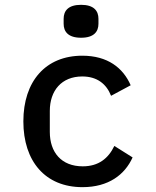

<svg xmlns="http://www.w3.org/2000/svg" viewBox="-20 -757 640 789"><path d="M318.9 12.1C426.1 12.1 492.9 -39.1 524.9 -110.1L449.9 -157.3C425.1 -105.8 384.9 -73.5 320 -73.5C231.9 -73.5 184.7 -131.4 184.7 -214.8V-301.1C184.7 -384.6 233 -442.8 318.2 -442.8C378.9 -442.8 417.6 -411.9 436.4 -363.3L517 -406.6C485.8 -478.3 422.2 -528.1 318.2 -528.1C167.3 -528.1 76 -422.9 76 -258.2C76 -93.8 166.2 12.1 318.9 12.1ZM241.5 -659.4C241.5 -626.8 260.3 -601.9 313.2 -601.9C365.8 -601.9 384.6 -626.8 384.6 -659.4V-679.7C384.6 -712.4 365.8 -737.2 313.2 -737.2C260.3 -737.2 241.5 -712.4 241.5 -679.7Z"/></svg>

Font: Margiela Mono Medium
Style: Regular
Weight: 500
Designer: Mike Abbink, Paul van der Laan, Pieter van Rosmalen
Foundry: Bold Monday
Version: Version 2.003 2021